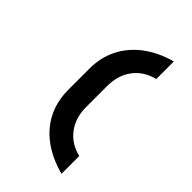

<svg xmlns="http://www.w3.org/2000/svg" viewBox="-280 -940 1160 1160"><g transform="rotate(45 300.0 -360.0)"><path d="M485 120Q326 77 240.5 -23.5Q155 -124 155 -269V-450Q155 -545 194.5 -623Q234 -701 308 -756.5Q382 -812 485 -840V-690Q400 -669 352.5 -605.5Q305 -542 305 -450V-269Q305 -179 353 -115.5Q401 -52 485 -32Z"/></g></svg>

Font: NKDuy Mono ExtraBold
Style: Regular
Weight: 800
Monospace: yes
Designer: NKDuy
Foundry: NKDuy
Version: Version 2.251; ttfautohint (v1.8.4.7-5d5b)